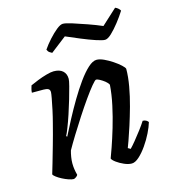

<svg xmlns="http://www.w3.org/2000/svg" viewBox="-107 -793 774 878"><g transform="rotate(-15 280.5 -354.0)"><path d="M135 0Q125 0 110.5 -5Q96 -10 81.5 -17.5Q67 -25 56.5 -33Q46 -41 44 -46Q49 -62 58.5 -95Q68 -128 81 -173.5Q94 -219 107 -270Q115 -300 121.5 -330.5Q128 -361 132 -383Q136 -405 136 -411Q136 -423 128 -427Q120 -431 106 -431H51Q51 -439 53.5 -448.5Q56 -458 58 -464Q73 -471 94.5 -479.5Q116 -488 137.5 -494Q159 -500 172 -500Q200 -500 215 -486.5Q230 -473 230 -449Q230 -440 223.5 -415Q217 -390 207.5 -357.5Q198 -325 187 -292Q176 -259 166 -233.5Q156 -208 151 -199L155 -195Q172 -229 193.5 -269.5Q215 -310 239 -350.5Q263 -391 287.5 -425Q312 -459 334.5 -479.5Q357 -500 375 -500Q390 -500 409.5 -491Q429 -482 448.5 -469Q468 -456 481.5 -443.5Q495 -431 496 -425Q496 -388 488 -343Q480 -298 467.5 -253Q455 -208 442.5 -169Q430 -130 420.5 -104Q411 -78 409 -73L421 -66Q431 -76 447 -95.5Q463 -115 480 -137.5Q497 -160 507 -176Q517 -176 524 -171.5Q531 -167 533 -163Q527 -142 513.5 -114.5Q500 -87 481.5 -60.5Q463 -34 444 -17Q425 0 409 0Q393 0 373.5 -8.5Q354 -17 339 -28Q324 -39 321 -47Q326 -60 338.5 -95.5Q351 -131 365.5 -179.5Q380 -228 391 -279Q402 -330 405 -374Q400 -384 389 -392.5Q378 -401 367 -407Q356 -413 350 -413Q345 -413 328 -392.5Q311 -372 288 -339.5Q265 -307 240 -268.5Q215 -230 192.5 -193.5Q170 -157 155 -130Q151 -116 148.5 -100.5Q146 -85 146 -71Q146 -57 148 -43.5Q150 -30 154 -15Q153 -12 148 -7.5Q143 -3 135 0ZM437 -578Q425 -578 395 -588Q365 -598 329 -613Q293 -628 263 -641L188 -583Q184 -585 177 -589.5Q170 -594 166 -604Q181 -626 200.5 -647.5Q220 -669 238.5 -684Q257 -699 269 -699Q282 -699 312 -689.5Q342 -680 379 -667Q416 -654 446 -641L519 -708Q527 -705 533.5 -699Q540 -693 542 -688Q527 -664 507 -638.5Q487 -613 468.5 -595.5Q450 -578 437 -578Z"/></g></svg>

Font: Texturina Medium 12pt Medium
Style: Italic
Weight: 500
Italic angle: -11°
Version: Version 1.002